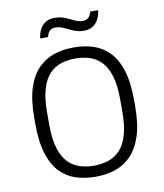

<svg xmlns="http://www.w3.org/2000/svg" viewBox="-94 -948 882 1034"><g transform="rotate(-10 346.5 -430.5)"><path d="M341 10Q286 10 237 -6Q188 -22 151.5 -60Q115 -98 94.5 -163Q74 -228 74 -326V-360Q74 -459 95.5 -524Q117 -589 155 -626.5Q193 -664 241.5 -680Q290 -696 343 -696H352Q408 -696 456.5 -680Q505 -664 542 -626Q579 -588 599.5 -523Q620 -458 620 -360V-326Q620 -227 598 -162Q576 -97 538.5 -59.5Q501 -22 452.5 -6Q404 10 350 10ZM347 -50Q388 -50 424.5 -61.5Q461 -73 488.5 -101.5Q516 -130 531.5 -181Q547 -232 547 -310V-376Q547 -454 531.5 -505Q516 -556 488.5 -584.5Q461 -613 424.5 -624.5Q388 -636 347 -636Q305 -636 269 -624.5Q233 -613 205.5 -584.5Q178 -556 162.5 -505Q147 -454 147 -376V-310Q147 -232 162.5 -181Q178 -130 205.5 -101.5Q233 -73 269 -61.5Q305 -50 347 -50ZM180 -775Q182 -798 192 -820Q202 -842 222.5 -856.5Q243 -871 274 -871Q305 -871 330.5 -860.5Q356 -850 378.5 -839Q401 -828 421 -828Q442 -828 454 -839.5Q466 -851 470 -871H513Q512 -849 501.5 -826.5Q491 -804 471 -789.5Q451 -775 420 -775Q390 -775 364 -786Q338 -797 315.5 -808Q293 -819 272 -819Q250 -819 238.5 -807.5Q227 -796 223 -775Z"/></g></svg>

Font: Chivo Medium ExtraLight
Style: Regular
Weight: 250
Version: Version 2.002